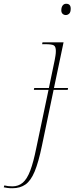

<svg xmlns="http://www.w3.org/2000/svg" viewBox="-161 -761 396 1021"><path d="M189 -681Q179 -681 172 -687.5Q165 -694 165 -706Q165 -722 172 -731.5Q179 -741 191 -741Q215 -741 215 -715Q215 -696 207 -688.5Q199 -681 189 -681ZM-95 240Q-110 240 -121 238.5Q-132 237 -141 235L-138 225Q-119 230 -95 230Q-63 230 -40 210.5Q-17 191 0 146Q17 101 32 26L97 -283H19L21 -293H99L130 -442Q132 -453 134 -465.5Q136 -478 136 -490Q136 -513 125.5 -519.5Q115 -526 81 -526H63L65 -536H177L126 -293H201L199 -283H124L62 14Q44 101 23.5 150.5Q3 200 -25.5 220Q-54 240 -95 240Z"/></svg>

Font: Noto Serif Display SemiCondensed Thin
Style: Italic
Weight: 100
Width: 4
Italic angle: -12°
Designer: Monotype Design Team
Foundry: Monotype Imaging Inc.
Version: Version 2.009